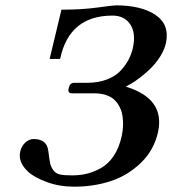

<svg xmlns="http://www.w3.org/2000/svg" viewBox="-20 -682 640 714"><path d="M432.6 -175.8Q435.1 -188 436.5 -200.9Q438 -213.9 437.5 -229.7Q437 -245.6 433.8 -260Q430.7 -274.4 422.9 -288.3Q415 -302.2 403.6 -312.5Q392.1 -322.8 373.3 -328.9Q354.5 -335 330.1 -335H247.1Q231 -335 235.4 -354Q239.7 -374 255.4 -374H302.7Q345.2 -374 377.7 -386.5Q410.2 -398.9 429.2 -419.9Q448.2 -440.9 459 -461.9Q469.7 -482.9 474.6 -505.9Q485.8 -559.6 464.1 -591.8Q442.4 -624 398.4 -624Q237.3 -624 203.6 -462.9H164.6L208.5 -646Q284.7 -646 343 -654.1Q401.4 -662.1 410.6 -662.1Q505.4 -662.1 558.3 -626.5Q611.3 -590.8 597.2 -522Q591.8 -497.6 576.2 -472.7Q560.5 -447.8 541.7 -429.2Q522.9 -410.6 502.7 -395Q482.4 -379.4 468.3 -371.1Q454.1 -362.8 447.8 -359.9Q594.2 -315.4 567.9 -191.9Q553.2 -124 504.2 -76.7Q455.1 -29.3 391.8 -8.5Q328.6 12.2 256.3 12.2Q200.7 12.2 154.3 -4.9Q107.9 -22 85 -43Q46.4 -78.6 55.2 -118.2Q57.1 -127.9 62 -136.5Q66.9 -145 73.5 -151.4Q80.1 -157.7 88.4 -161.4Q96.7 -165 105 -165Q154.8 -165 159.7 -120.1Q163.6 -88.4 166.5 -74.7Q169.4 -61 178.7 -48.6Q188 -36.1 203.6 -33Q219.2 -29.8 248.3 -29.8Q277.3 -29.8 303.5 -36.1Q329.6 -42.5 356.4 -57.6Q383.3 -72.8 403.3 -103Q423.3 -133.3 432.6 -175.8Z"/></svg>

Font: Linux Libertine Slanted
Style: Semibold Slanted
Weight: 600
Designer: Philipp H. Poll
Foundry: Philipp H. Poll
Version: Version 5.1.1